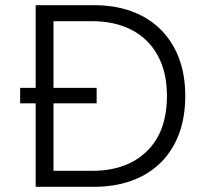

<svg xmlns="http://www.w3.org/2000/svg" viewBox="-20 -723 796 743"><path d="M697 -352Q697 -242 653.5 -162.5Q610 -83 530 -41.5Q450 0 344 0H118V-323H58V-383H118V-703H344Q450 -703 529.5 -661.5Q609 -620 653 -540.5Q697 -461 697 -352ZM187 -641V-383H354V-323H187V-62H337Q470 -62 548 -137.5Q626 -213 626 -352Q626 -444 590 -509Q554 -574 489 -607.5Q424 -641 337 -641Z"/></svg>

Font: Museo Sans Light
Style: Regular
Weight: 300
Designer: Jos Buivenga
Foundry: Jos Buivenga & Rosetta Type Foundry (extension, remastering)
Version: Version 3.600;PS 1.000;hotconv 1.0.88;makeotf.lib2.5.647800;